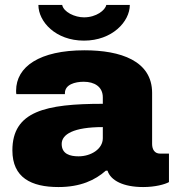

<svg xmlns="http://www.w3.org/2000/svg" viewBox="-20 -743 707 775"><path d="M319 -579C433 -579 504 -656 504 -723H409C405 -702 369 -673 319 -673C282 -673 237 -694 231 -723H135C135 -656 204 -579 319 -579ZM216 12C305 12 364 -16 407 -54H414C427 -14 478 12 558 12C607 12 646 1 662 -8V-123H626C604 -123 594 -140 594 -162V-368C594 -498 466 -540 321 -540C140 -540 45 -474 45 -377C45 -372 45 -368 46 -363H242V-367C242 -402 283 -413 318 -413C361 -413 395 -393 395 -350V-324C164 -324 30 -294 30 -136C30 -26 106 12 216 12ZM297 -112C263 -112 229 -121 229 -162C229 -201 277 -230 395 -230V-185C395 -142 348 -112 297 -112Z"/></svg>

Font: Archivo Black
Style: Regular
Weight: 900
Designer: Hector Gatti
Foundry: Omnibus-Type
Version: Version 2.001